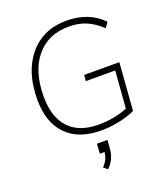

<svg xmlns="http://www.w3.org/2000/svg" viewBox="-169 -831 1053 1200"><g transform="rotate(-20 358.0 -231.0)"><path d="M399 -315 402 -355H636L612 -39Q566 -17 506 -5Q444 8 387 8Q235 8 154.5 -75Q74 -158 74 -309Q74 -494 166 -603Q258 -712 414 -712Q560 -712 653 -618L629 -583Q578 -631 527.5 -651.5Q477 -672 414 -672Q276 -672 197 -576.5Q118 -481 118 -313Q118 -177 185.5 -104.5Q253 -32 383 -32Q487 -32 575 -68L594 -315ZM330 76H400L396 130Q390 205 341 250L315 229Q352 192 357 141H326Z"/></g></svg>

Font: Iunito ExtraLight
Style: Italic
Weight: 200
Italic angle: -4.541°
Designer: Vernon Adams
Foundry: Vernon Adams
Version: Version 2.001;November 30, 2019;FontCreator 12.0.0.2547 64-b